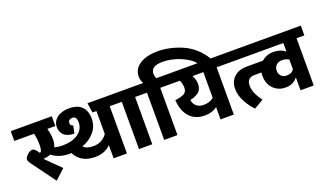

<svg xmlns="http://www.w3.org/2000/svg" viewBox="-110 -1580 3715 2199"><g transform="rotate(-20 1747.5 -480.5)"><path d="M1237 -695V-576H1143V0H981V-160Q908 -86 790 -86Q615 -86 548 -222Q540 -221 523 -221Q399 -221 313 -288Q274 -272 224 -268L401 -93L281 18L79 -256Q43 -304 43 -324Q43 -349 75.5 -380Q108 -411 138 -411Q155 -411 169.5 -397Q184 -383 208 -348Q237 -352 237 -435Q237 -502 221 -576H-20V-695H480V-576H383Q403 -503 403 -440Q403 -387 384 -352Q426 -338 486 -338Q601 -338 673.5 -389Q746 -440 746 -526Q746 -598 694 -598Q670 -598 656 -585.5Q642 -573 642 -552Q642 -519 675 -512L656 -419Q566 -422 528.5 -462Q491 -502 491 -555Q491 -626 547 -669.5Q603 -713 696 -713Q797 -713 849 -661Q901 -609 901 -513Q901 -423 844 -354Q787 -285 692 -250Q727 -210 812 -210Q868 -210 912.5 -234.5Q957 -259 981 -298V-576H933L915 -695Z M1546 -695V-576H1452V0H1290V-576H1197V-695Z M1872 -980Q1945 -980 2019 -964Q2093 -948 2168 -915.5Q2243 -883 2308.5 -825Q2374 -767 2417 -691L2274 -669Q2242 -725 2169 -767Q2096 -809 2022 -828Q1948 -847 1886 -847Q1740 -847 1740 -754Q1740 -726 1753 -695H1856V-576H1759V0H1597V-576H1506V-695H1595Q1571 -732 1571 -782Q1571 -872 1652.5 -926Q1734 -980 1872 -980Z M2540 -695V-576H2446V0H2284V-150Q2223 -103 2133 -103Q2020 -103 1951.5 -174Q1883 -245 1872 -384Q1952 -394 1985.5 -414.5Q2019 -435 2019 -485Q2019 -528 1998 -576H1813V-695ZM2284 -263V-576H2153Q2181 -523 2181 -468Q2181 -408 2144.5 -375.5Q2108 -343 2035 -327Q2043 -275 2076.5 -248.5Q2110 -222 2161 -222Q2235 -222 2284 -263Z M2500 -576V-695H2880V-576ZM2698 19Q2644 -35 2602 -113.5Q2560 -192 2560 -273Q2560 -359 2617.5 -412.5Q2675 -466 2772 -466H3002V-345H2823Q2777 -345 2753 -320.5Q2729 -296 2729 -250Q2729 -158 2813 -48Z M3515 -695V-576H3420V0H3259V-159Q3209 -88 3112 -88Q3022 -88 2963.5 -147Q2905 -206 2905 -307Q2905 -405 2966 -462Q3027 -519 3116 -519Q3203 -519 3259 -471V-576H2844V-695ZM3169 -213Q3236 -213 3259 -258V-376Q3219 -397 3178 -397Q3134 -397 3106.5 -372Q3079 -347 3079 -304Q3079 -262 3103.5 -237.5Q3128 -213 3169 -213Z"/></g></svg>

Font: FiraGO ExtraBold
Style: Regular
Weight: 800
Designer: bBox Type
Foundry: bBox Type GmbH
Version: Version 1.001;PS 001.001;hotconv 1.0.88;makeotf.lib2.5.64775